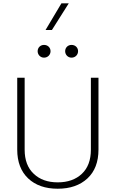

<svg xmlns="http://www.w3.org/2000/svg" viewBox="-20 -1123 691 1148"><path d="M523.4 -228C523.4 -166 505.4 -117.7 469.7 -84C433.6 -49.8 385.3 -32.7 325.2 -32.7C265.1 -32.7 217.3 -49.8 181.6 -84C145.5 -117.7 127.4 -166 127.4 -228V-658.2H83V-228.5C83 -154.8 105 -97.2 148.4 -56.2C191.9 -15.1 251 5.4 325.2 5.4C399.4 5.4 458.5 -15.1 502.9 -56.2C546.9 -97.2 568.8 -154.8 568.8 -228.5V-658.2H523.4ZM205.1 -816.9C205.1 -795.9 221.2 -778.3 243.2 -778.3C266.1 -778.3 282.2 -795.9 282.2 -816.9C282.2 -837.9 266.1 -854.5 243.2 -854.5C221.2 -854.5 205.1 -837.9 205.1 -816.9ZM369.6 -816.9C369.6 -795.9 385.7 -778.3 407.7 -778.3C430.7 -778.3 446.8 -795.9 446.8 -816.9C446.8 -837.9 430.7 -854.5 407.7 -854.5C385.7 -854.5 369.6 -837.9 369.6 -816.9ZM252.4 -943.8H290.5L391.1 -1103H347.2Z"/></svg>

Font: Estedad ExtraLight
Style: Regular
Weight: 200
Designer: Amin Abedi
Version: Version 7.3